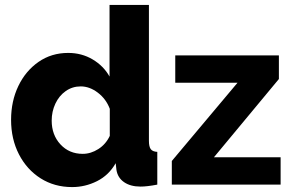

<svg xmlns="http://www.w3.org/2000/svg" viewBox="-20 -750 1188 780"><path d="M25 -263Q25 -339 54.5 -400.5Q84 -462 136.5 -498.5Q189 -535 257 -535Q312 -535 356.5 -508.5Q401 -482 425 -439V-730H585V-178Q585 -154 592.5 -144Q600 -134 619 -133V0Q577 8 551 8Q510 8 484 -10Q458 -28 453 -60L450 -87Q422 -38 374 -14Q326 10 273 10Q201 10 145 -25.5Q89 -61 57 -123Q25 -185 25 -263ZM426 -198V-308Q411 -348 377.5 -373.5Q344 -399 308 -399Q274 -399 247 -380Q220 -361 205 -329Q190 -297 190 -260Q190 -202 225.5 -163.5Q261 -125 316 -125Q349 -125 379.5 -144.5Q410 -164 426 -198ZM678 -96 945 -414H692V-525H1113V-429L849 -111H1120V0H678Z"/></svg>

Font: Raleway ExtraBold
Style: Regular
Weight: 800
Designer: Matt McInerney, Pablo Impallari, Rodrigo Fuenzalida
Foundry: Matt McInerney, Pablo Impallari, Rodrigo Fuenzalida
Version: Version 4.026